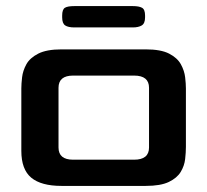

<svg xmlns="http://www.w3.org/2000/svg" viewBox="-20 -610 680 630"><path d="M182 0Q115 0 82.5 -27Q50 -54 50 -115V-320Q50 -335 52.5 -356.5Q55 -378 66.5 -399Q78 -420 105.5 -434Q133 -448 182 -448H458Q508 -448 535 -434Q562 -420 573.5 -399Q585 -378 587.5 -356.5Q590 -335 590 -320V-128Q590 -110 587.5 -88Q585 -66 573 -46Q561 -26 534 -13Q507 0 458 0ZM220 -86H420Q469 -86 469 -126V-322Q469 -362 420 -362H220Q172 -362 172 -322V-126Q172 -86 220 -86ZM224 -520Q204 -520 194 -526.5Q184 -533 184 -553V-559Q184 -579 193 -584.5Q202 -590 224 -590H416Q436 -590 446 -584.5Q456 -579 456 -559V-553Q456 -533 445 -526.5Q434 -520 416 -520Z"/></svg>

Font: Goldman
Style: Regular
Weight: 400
Designer: Jaikishan Patel
Version: Version 1.000; ttfautohint (v1.8.3)